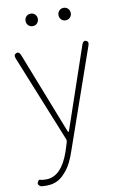

<svg xmlns="http://www.w3.org/2000/svg" viewBox="-105 -790 677 1091"><g transform="rotate(-10 234.0 -245.0)"><path d="M74 244Q43 244 40 242Q19 231 27 216Q34 201 43 205Q52 209 76 209Q165 209 212 72Q216 61 219 50L228 21Q231 12 228 4L25 -498Q16 -520 33 -527Q50 -534 59 -511L243 -41Q245 -35 247.5 -35Q250 -35 252 -41L412 -510Q420 -533 436 -527Q453 -521 445 -499L245 74Q221 146 192 181Q184 190 176 199Q136 244 74 244ZM152.5 -662Q137 -662 127 -672.5Q117 -683 117 -698Q117 -713 127 -723.5Q137 -734 152.5 -734Q168 -734 178 -723.5Q188 -713 188 -698Q188 -683 178 -672.5Q168 -662 152.5 -662ZM342.5 -662Q327 -662 317 -672.5Q307 -683 307 -698Q307 -713 317 -723.5Q327 -734 342.5 -734Q358 -734 368 -723.5Q378 -713 378 -698Q378 -683 368 -672.5Q358 -662 342.5 -662Z"/></g></svg>

Font: Resource Han Rounded JP ExtraLight
Style: Regular
Weight: 250
Designer: Cyano Hao (round all glyphs); Ryoko NISHIZUKA 西塚涼子 (kana, bopomofo & ideographs); Paul D. Hunt (Latin, Greek & Cyrillic)
Foundry: Cyano Hao
Version: 0.990